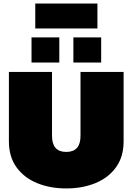

<svg xmlns="http://www.w3.org/2000/svg" viewBox="-20 -1048 744 1078"><path d="M178 -888V-1028H527V-888ZM157 -697V-838H313V-697ZM392 -697V-838H548V-697ZM352 10Q261 10 188 -20Q115 -50 72.5 -109Q30 -168 30 -254V-644H272V-285Q272 -195 352 -195Q432 -195 432 -285V-644H674V-254Q674 -168 631.5 -109Q589 -50 516 -20Q443 10 352 10Z"/></svg>

Font: Kanit Black
Style: Regular
Weight: 900
Designer: Katatrad Team
Foundry: CadsonDemak
Version: Version 2.000; ttfautohint (v1.8.3)